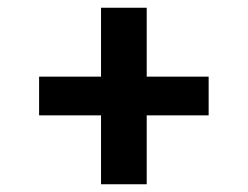

<svg xmlns="http://www.w3.org/2000/svg" viewBox="-20 -588 640 496"><path d="M359 -112H241V-290H81V-390H241V-568H359V-390H519V-290H359Z"/></svg>

Font: R Plex Mono
Style: Bold
Weight: 700
Monospace: yes
Designer: Belleve Invis
Foundry: Belleve Invis
Version: Version 31.8.0